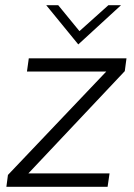

<svg xmlns="http://www.w3.org/2000/svg" viewBox="-20 -717 514 737"><path d="M10.5 -45.5 388 -442.5H83.5L90.5 -493H465.5L459 -444L89 -51.5H400.5L393 0H4.5ZM157.5 -697H203.5L285 -597.5L396 -697H444.5L280.5 -546.5Z"/></svg>

Font: HK Grotesk Light
Style: Italic
Weight: 300
Italic angle: -16°
Designer: Alfredo Marco Pradil
Foundry: Hanken Design Co.
Version: Version 3.001